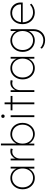

<svg xmlns="http://www.w3.org/2000/svg" viewBox="1596 -2376 1018 4251"><g transform="rotate(-90 2105.5 -251.0)"><path d="M290 10Q218 10 161.5 -25Q105 -60 72.5 -120.5Q40 -181 40 -259Q40 -338 73.5 -399.5Q107 -461 163.5 -496Q220 -531 289 -531Q363 -531 419.5 -492.5Q476 -454 498 -391L499 -525H539V0H498V-128Q473 -67 416.5 -28.5Q360 10 290 10ZM295 -29Q353 -29 399.5 -58.5Q446 -88 473 -140.5Q500 -193 500 -261Q500 -328 473 -380Q446 -432 399.5 -462Q353 -492 294 -492Q232 -492 184 -462Q136 -432 109 -379.5Q82 -327 82 -259Q82 -193 109 -141Q136 -89 184 -59Q232 -29 295 -29Z M679 0V-525H719L720 -419Q737 -463 779.5 -497Q822 -531 885 -531Q919 -531 943 -523L931 -479Q916 -484 901.5 -486.5Q887 -489 875 -489Q826 -489 791.5 -463.5Q757 -438 739 -401Q721 -364 721 -327V0Z M1262 10Q1217 10 1175 -7.5Q1133 -25 1100.5 -55Q1068 -85 1052 -123L1051 -1H1011V-740H1052V-392Q1077 -453 1133 -492Q1189 -531 1258 -531Q1331 -531 1387.5 -496.5Q1444 -462 1477 -401.5Q1510 -341 1510 -262Q1510 -184 1476.5 -122.5Q1443 -61 1387 -25.5Q1331 10 1262 10ZM1256 -29Q1319 -29 1367 -59Q1415 -89 1442.5 -142Q1470 -195 1470 -262Q1470 -329 1443 -380.5Q1416 -432 1367.5 -462Q1319 -492 1256 -492Q1198 -492 1151.5 -462.5Q1105 -433 1078 -381Q1051 -329 1051 -261Q1051 -194 1078 -141.5Q1105 -89 1151.5 -59Q1198 -29 1256 -29Z M1658 -658Q1639 -658 1629.5 -668.5Q1620 -679 1620 -695Q1620 -712 1629.5 -722Q1639 -732 1658 -732Q1695 -732 1695 -695Q1695 -679 1686 -668.5Q1677 -658 1658 -658ZM1637 0V-525H1678V0Z M1922 0V-485H1787V-525H1922V-659H1963V-525H2107V-485H1963V0Z M2193 0V-525H2233L2234 -419Q2251 -463 2293.5 -497Q2336 -531 2399 -531Q2433 -531 2457 -523L2445 -479Q2430 -484 2415.5 -486.5Q2401 -489 2389 -489Q2340 -489 2305.5 -463.5Q2271 -438 2253 -401Q2235 -364 2235 -327V0Z M2723 10Q2651 10 2594.5 -25Q2538 -60 2505.5 -120.5Q2473 -181 2473 -259Q2473 -338 2506.5 -399.5Q2540 -461 2596.5 -496Q2653 -531 2722 -531Q2796 -531 2852.5 -492.5Q2909 -454 2931 -391L2932 -525H2972V0H2931V-128Q2906 -67 2849.5 -28.5Q2793 10 2723 10ZM2728 -29Q2786 -29 2832.5 -58.5Q2879 -88 2906 -140.5Q2933 -193 2933 -261Q2933 -328 2906 -380Q2879 -432 2832.5 -462Q2786 -492 2727 -492Q2665 -492 2617 -462Q2569 -432 2542 -379.5Q2515 -327 2515 -259Q2515 -193 2542 -141Q2569 -89 2617 -59Q2665 -29 2728 -29Z M3339 238Q3284 238 3235 219Q3186 200 3154 166L3170 133Q3201 163 3244.5 181Q3288 199 3338 199Q3395 199 3441.5 172Q3488 145 3515.5 94Q3543 43 3543 -28V-129Q3519 -68 3462.5 -29Q3406 10 3337 10Q3264 10 3206 -25Q3148 -60 3115 -120.5Q3082 -181 3082 -259Q3082 -338 3116 -399Q3150 -460 3207 -495.5Q3264 -531 3333 -531Q3379 -531 3421 -513.5Q3463 -496 3495 -466Q3527 -436 3543 -398L3545 -525H3584V-23Q3584 58 3551.5 116.5Q3519 175 3464 206.5Q3409 238 3339 238ZM3339 -29Q3398 -29 3444 -58.5Q3490 -88 3517 -140.5Q3544 -193 3544 -261Q3544 -328 3517.5 -380Q3491 -432 3444 -462Q3397 -492 3337 -492Q3275 -492 3226.5 -462Q3178 -432 3150.5 -379.5Q3123 -327 3123 -259Q3123 -193 3150.5 -141Q3178 -89 3227 -59Q3276 -29 3339 -29Z M3957 10Q3880 10 3821 -25Q3762 -60 3729 -121.5Q3696 -183 3696 -262Q3696 -341 3728 -401.5Q3760 -462 3816.5 -496.5Q3873 -531 3947 -531Q4014 -531 4066 -501Q4118 -471 4148 -417Q4178 -363 4175 -289L4174 -258H3737Q3739 -190 3767.5 -138.5Q3796 -87 3845.5 -58Q3895 -29 3960 -29Q4055 -29 4128 -97L4149 -66Q4112 -32 4063 -11Q4014 10 3957 10ZM3948 -492Q3859 -492 3803.5 -438Q3748 -384 3739 -295H4133V-303Q4133 -359 4107.5 -401.5Q4082 -444 4040.5 -468Q3999 -492 3948 -492Z"/></g></svg>

Font: Readex Pro Light
Style: Regular
Weight: 300
Designer: Bonnie Shaver-Troup, Thomas Jockin
Foundry: Lexend
Version: Version 1.200; ttfautohint (v1.8.3)